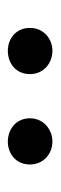

<svg xmlns="http://www.w3.org/2000/svg" viewBox="144 -964 151 478"><g transform="rotate(90 219.0 -724.5)"><path d="M106 -669C137 -669 164 -689 164 -724C164 -758 137 -780 106 -780C76 -780 49 -758 49 -724C49 -689 76 -669 106 -669ZM332 -669C362 -669 389 -689 389 -724C389 -758 362 -780 332 -780C302 -780 274 -758 274 -724C274 -689 302 -669 332 -669Z"/></g></svg>

Font: Noto Serif TC Medium
Style: Regular
Weight: 500
Designer: Ryoko NISHIZUKA 西塚涼子 (kana & ideographs); Frank Grießhammer (Latin, Greek & Cyrillic); Wenlong ZHANG 张文龙 (bopomofo); San
Foundry: Adobe
Version: Version 2.001;hotconv 1.1.0;makeotfexe 2.6.0